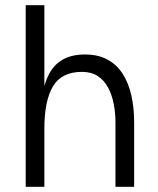

<svg xmlns="http://www.w3.org/2000/svg" viewBox="-20 -720 608 740"><path d="M79 -700H151V0H79ZM425 -249H497V0H425ZM425 -249Q425 -286 418 -321Q411 -356 396 -383.5Q381 -411 356.5 -427Q332 -443 296 -443Q217 -443 184 -387Q151 -331 151 -224Q151 -224 142 -224Q133 -224 133 -224Q133 -292 141.5 -345.5Q150 -399 169.5 -435.5Q189 -472 223 -491Q257 -510 308 -510Q358 -510 394 -490.5Q430 -471 452.5 -436Q475 -401 486 -353.5Q497 -306 497 -249Z"/></svg>

Font: Haskoy
Style: Regular
Weight: 400
Designer: Ertekin Erdin
Foundry: Ertekin Erdin
Version: Version 1.500